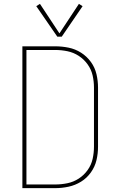

<svg xmlns="http://www.w3.org/2000/svg" viewBox="-20 -975 616 995"><path d="M96 0H266Q301 0 335.5 -7.5Q370 -15 400 -33.5Q430 -52 451 -81.5Q472 -111 480 -145Q488 -179 488 -215V-521Q488 -556 480 -590.5Q472 -625 451 -654Q430 -683 400 -702Q370 -721 335.5 -728Q301 -735 266 -735H96ZM266 -19H117V-716H266Q298 -716 329.5 -709.5Q361 -703 388 -685.5Q415 -668 434 -641.5Q453 -615 460 -584Q467 -553 467 -521V-215Q467 -183 460 -151.5Q453 -120 434 -93.5Q415 -67 388 -49.5Q361 -32 329.5 -25.5Q298 -19 266 -19ZM277 -785H300L408 -943L389 -955L288 -802L187 -955L168 -943Z"/></svg>

Font: Iosevka Sparkle Thin
Style: Regular
Weight: 100
Designer: Belleve Invis
Foundry: Belleve Invis
Version: Version 4.5.0; ttfautohint (v1.8.3)